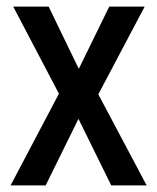

<svg xmlns="http://www.w3.org/2000/svg" viewBox="-20 -560 474 580"><path d="M158 -277 12 0H118L217 -201L316 0H423L277 -275L417 -540H310L218 -352L127 -540H20Z"/></svg>

Font: Noto Sans Gujarati Condensed Medium
Style: Regular
Weight: 500
Width: 3
Designer: Jelle Bosma - Monotype Design Team, Universal Thirst
Foundry: Monotype Imaging Inc.
Version: Version 2.106